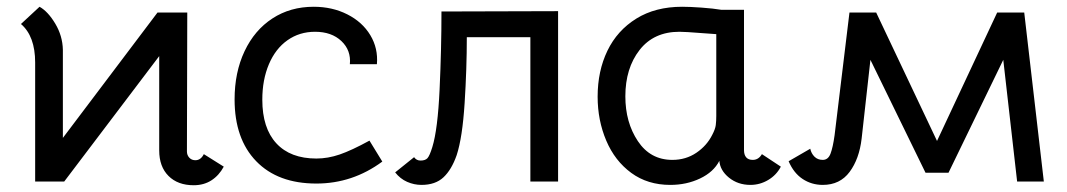

<svg xmlns="http://www.w3.org/2000/svg" viewBox="-20 -537 3156 568"><path d="M446 -500H534L533 -89Q533 -78 540 -70.5Q547 -63 558 -63Q574 -63 583 -81L642 -44Q628 -18 605.5 -3.5Q583 11 553 11Q506 11 478.5 -16.5Q451 -44 451 -92V-371L170 0H84V-352Q84 -430 42 -466L97 -517Q122 -503 143.5 -467Q165 -431 166 -390V-129Z M674 -243Q674 -323 703.5 -385.5Q733 -448 786 -482.5Q839 -517 908 -517Q963 -517 1007.5 -494.5Q1052 -472 1075.5 -433Q1099 -394 1095 -347H1015Q1019 -388 990 -415.5Q961 -443 912 -443Q866 -443 830.5 -418Q795 -393 775.5 -347Q756 -301 756 -242Q756 -158 797.5 -113Q839 -68 916 -68Q950 -68 985 -80Q1020 -92 1073 -121L1111 -59Q1023 6 916 6Q802 6 738 -60Q674 -126 674 -243Z M1149 -27 1205 -72Q1212 -62 1224 -62Q1238 -62 1244.5 -69Q1251 -76 1259 -102Q1275 -154 1280.5 -273Q1286 -392 1286 -503L1631 -504V0H1549V-427H1361Q1361 -334 1354.5 -232Q1348 -130 1331 -78Q1316 -35 1292 -12.5Q1268 10 1227 10Q1205 10 1184.5 1Q1164 -8 1149 -27Z M1748 -251Q1748 -327 1777 -387Q1806 -447 1862.5 -482Q1919 -517 1998 -517Q2021 -517 2055.5 -514.5Q2090 -512 2114 -508H2181V-93Q2181 -79 2187.5 -71.5Q2194 -64 2207 -64Q2224 -64 2234 -81L2290 -44Q2277 -19 2252.5 -4.5Q2228 10 2200 10Q2163 10 2136.5 -11.5Q2110 -33 2108 -62V-61Q2091 -28 2051 -9Q2011 10 1963 10Q1896 10 1847.5 -25.5Q1799 -61 1773.5 -121Q1748 -181 1748 -251ZM2087 -138Q2096 -155 2097.5 -167Q2099 -179 2099 -194V-436L2057 -439Q2007 -443 1990 -443Q1914 -443 1872 -389Q1830 -335 1830 -252Q1830 -175 1867 -119.5Q1904 -64 1969 -64Q2009 -64 2040 -85Q2071 -106 2087 -138Z M2313 -60 2377 -97Q2380 -83 2389.5 -73.5Q2399 -64 2414 -64Q2430 -64 2437 -82.5Q2444 -101 2449 -137L2493 -500H2572L2752 -120L2930 -500H3010L3068 0H2989L2948 -360L2786 -26H2718L2555 -360L2529 -127Q2522 -67 2493.5 -28.5Q2465 10 2414 10Q2381 10 2354.5 -7.5Q2328 -25 2313 -60Z"/></svg>

Font: Bellota
Style: Bold
Weight: 700
Designer: Kemie Guaida
Foundry: Kemie Guaida
Version: Version 4.001